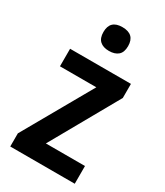

<svg xmlns="http://www.w3.org/2000/svg" viewBox="-189 -833 781 910"><g transform="rotate(30 201.0 -378.0)"><path d="M378 0H25V-72L238 -447H39V-543H372V-466L164 -97H378ZM203 -756Q271 -756 271 -691Q271 -657 253 -641.5Q235 -626 203 -626Q171 -626 153.5 -642Q136 -658 136 -691Q136 -756 203 -756Z"/></g></svg>

Font: Noto Sans Hebrew Condensed SemiBold
Style: Regular
Weight: 600
Width: 3
Designer: Ben Nathan
Foundry: Google LLC
Version: Version 3.001; ttfautohint (v1.8.4.7-5d5b)